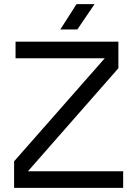

<svg xmlns="http://www.w3.org/2000/svg" viewBox="-20 -906 662 926"><path d="M48 0V-128L509 -652L514 -625H55V-705H551V-577L91 -53L86 -80H574V0ZM349 -886H436L353 -764H271Z"/></svg>

Font: TikTok Sans 24pt
Style: Regular
Weight: 400
Version: Version 4.000